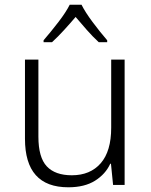

<svg xmlns="http://www.w3.org/2000/svg" viewBox="-20 -785 640 815"><path d="M201 -606Q226 -629 252 -657.5Q278 -686 301 -713Q323 -687 348 -658.5Q373 -630 399 -606H435V-614Q404 -650 373 -691.5Q342 -733 326 -765H276Q260 -733 228 -691.5Q196 -650 165 -614V-606ZM448 -90H451L460 0H509V-532H452V-243Q452 -143 407.5 -92Q363 -41 285 -41Q214 -41 178.5 -79Q143 -117 143 -205V-532H86V-196Q86 10 270 10Q339 10 383.5 -18Q428 -46 448 -90Z"/></svg>

Font: Noto Sans Mono UI Light
Style: Regular
Weight: 300
Designer: Monotype Design team
Foundry: Monotype Imaging Inc.
Version: 1.000